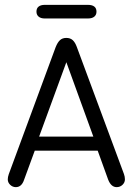

<svg xmlns="http://www.w3.org/2000/svg" viewBox="-20 -761 546 790"><path d="M382 -141 425 -22Q437 9 460 9Q474 9 484 -0.5Q494 -10 494 -23Q494 -34 490 -45L296 -568Q289 -587 279 -596Q269 -605 253 -605Q237 -605 227 -596Q217 -587 209 -567L16 -44Q14 -38 13 -33Q12 -28 12 -23Q12 -10 22 -0.5Q32 9 45 9Q69 9 79 -21L123 -141ZM364 -199H141L253 -505ZM164 -741Q148 -741 139 -734Q130 -727 130 -713Q130 -700 139 -692.5Q148 -685 164 -685H342Q359 -685 368 -692.5Q377 -700 377 -713Q377 -727 368 -734Q359 -741 342 -741Z"/></svg>

Font: Beiruti
Style: Regular
Weight: 400
Version: Version 1.00